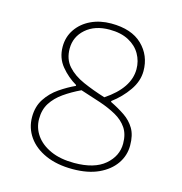

<svg xmlns="http://www.w3.org/2000/svg" viewBox="-100 -743 800 846"><g transform="rotate(15 300.0 -320.0)"><path d="M305 12Q234 12 182 -11Q130 -34 102 -74Q74 -114 74 -164Q74 -212 97 -247Q120 -282 155 -306Q190 -330 225 -346V-350Q185 -373 154.5 -410Q124 -447 124 -498Q124 -543 148 -578Q172 -613 213 -632.5Q254 -652 305 -652Q398 -652 447 -604.5Q496 -557 496 -486Q496 -440 466 -397Q436 -354 393 -322V-318Q430 -300 459.5 -280Q489 -260 506.5 -230.5Q524 -201 524 -154Q524 -108 498 -70.5Q472 -33 423.5 -10.5Q375 12 305 12ZM359 -330Q464 -400 464 -486Q464 -523 446 -554.5Q428 -586 392.5 -605Q357 -624 305 -624Q238 -624 197 -588Q156 -552 156 -498Q156 -450 183.5 -419Q211 -388 257.5 -367.5Q304 -347 359 -330ZM305 -16Q397 -16 444.5 -56.5Q492 -97 492 -154Q492 -197 473 -225Q454 -253 421 -271.5Q388 -290 345 -304.5Q302 -319 254 -334Q212 -314 178.5 -290.5Q145 -267 125.5 -236.5Q106 -206 106 -164Q106 -123 129.5 -89.5Q153 -56 197.5 -36Q242 -16 305 -16Z"/></g></svg>

Font: Source Code Pro ExtraLight
Style: Regular
Weight: 200
Monospace: yes
Designer: Paul D. Hunt, Teo Tuominen
Foundry: Adobe
Version: Version 1.026;hotconv 1.1.0;makeotfexe 2.6.0